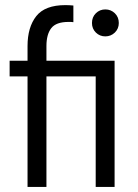

<svg xmlns="http://www.w3.org/2000/svg" viewBox="-20 -742 549 762"><path d="M89.3 0V-438.7H18.2V-501H89.3V-559.3Q89.3 -634 123.9 -677.9Q158.5 -721.7 239.5 -721.7Q247 -721.7 254.9 -721.3Q262.8 -720.9 271.2 -720.1V-654Q265.9 -655 261.2 -655Q256.4 -655 252.2 -655Q202.6 -655 183.5 -630.3Q164.3 -605.6 164.3 -559.3V-501H434.8V0H359.8V-438.7H164.3V0ZM397.9 -597.6Q376 -597.6 360.5 -612.8Q345 -628.1 345 -650.7Q345 -674.2 360.5 -689.4Q376 -704.6 398 -704.6Q420.1 -704.6 435.8 -689.4Q451.5 -674.2 451.5 -650.7Q451.5 -628.1 435.8 -612.8Q420 -597.6 397.9 -597.6Z"/></svg>

Font: Envelope Sans Variable
Style: Regular
Weight: 500
Designer: Andreas Rasmussen / Norman Anderson
Foundry: mail.de GmbH
Version: Version 1.150